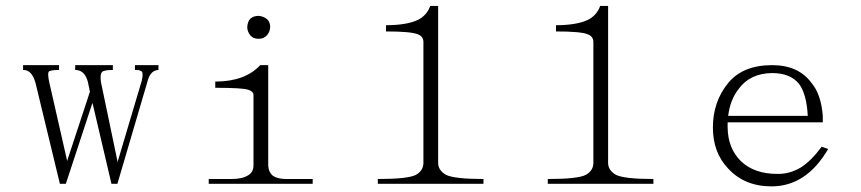

<svg xmlns="http://www.w3.org/2000/svg" viewBox="-20 -708 2970 662"><path d="M526.4 -466.8Q499 -465.8 489.3 -429.7L384.8 -74.2H364.3L298.8 -353.5L207 -74.2H186.5L102.5 -421.9Q89.8 -467.8 59.6 -466.8V-483.4H183.6V-466.8Q151.4 -466.8 147.5 -460Q143.6 -452.1 150.4 -421.9L210.9 -156.2V-151.4L290 -391.6L283.2 -424.8Q272.5 -466.8 239.3 -466.8V-483.4H369.1V-466.8Q338.9 -466.8 332 -460Q324.2 -452.1 328.1 -424.8L384.8 -153.3V-147.5L468.8 -429.7Q475.6 -459 466.8 -462.9Q458 -467.8 445.3 -466.8V-483.4H526.4Z M899.9 -642.6Q911.6 -632.8 911.6 -614.3Q910.6 -598.6 900.9 -586.9Q890.1 -574.2 871.6 -574.2Q853 -574.2 843.3 -585.9Q832.5 -599.6 832.5 -614.3Q833.5 -633.8 843.3 -643.6Q854 -653.3 871.6 -653.3Q887.2 -652.3 899.9 -642.6ZM921.4 -101.6Q938 -90.8 967.3 -90.8H1058.1V-74.2H699.7V-90.8H778.8Q814.9 -90.8 835.4 -103.5Q854 -114.3 854 -137.7V-379.9Q854 -392.6 836.4 -398.4Q816.9 -405.3 722.2 -405.3V-426.8Q824.7 -426.8 877.4 -483.4H904.8V-137.7Q905.8 -114.3 921.4 -101.6Z M1517.1 -105.5Q1546.4 -90.8 1647 -90.8V-74.2H1282.7V-90.8Q1388.2 -90.8 1414.6 -105.5Q1439.9 -120.1 1439.9 -146.5V-564.5Q1439 -583 1420.4 -589.8Q1397 -599.6 1311 -599.6V-621.1Q1380.4 -621.1 1419.4 -638.7Q1451.7 -654.3 1463.4 -687.5H1490.7V-146.5Q1490.7 -121.1 1517.1 -105.5Z M2103 -105.5Q2132.3 -90.8 2232.9 -90.8V-74.2H1868.7V-90.8Q1974.1 -90.8 2000.5 -105.5Q2025.9 -120.1 2025.9 -146.5V-564.5Q2024.9 -583 2006.3 -589.8Q1982.9 -599.6 1897 -599.6V-621.1Q1966.3 -621.1 2005.4 -638.7Q2037.6 -654.3 2049.3 -687.5H2076.7V-146.5Q2076.7 -121.1 2103 -105.5Z M2489.7 -127.9Q2438 -182.6 2438 -268.6Q2438 -357.4 2490.7 -421.9Q2541.5 -483.4 2642.1 -483.4Q2733.9 -483.4 2778.8 -420.9Q2811 -382.8 2816.9 -308.6V-286.1H2488.8V-268.6Q2489.7 -196.3 2534.7 -152.3Q2580.6 -108.4 2659.7 -108.4Q2702.6 -107.4 2741.7 -130.9Q2777.8 -154.3 2813 -202.1L2835.4 -194.3Q2760.3 -65.4 2640.1 -65.4Q2546.4 -65.4 2489.7 -127.9ZM2526.9 -401.4Q2497.6 -364.3 2490.7 -308.6H2765.1Q2761.2 -383.8 2734.9 -418.9Q2704.6 -456.1 2642.1 -456.1Q2565.9 -455.1 2526.9 -401.4Z"/></svg>

Font: BabelStone Tangut Wenhai
Style: Regular
Weight: 400
Designer: Andrew West
Foundry: BabelStone
Version: Version 1.002 May 21, 2016